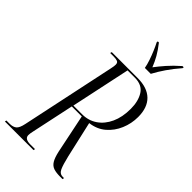

<svg xmlns="http://www.w3.org/2000/svg" viewBox="-307 -1022 1100 1100"><g transform="rotate(45 242.5 -472.0)"><path d="M-23 0 -21 -10H5Q32 -10 47 -22Q62 -34 70 -73L191 -644Q194 -656 195 -665.5Q196 -675 196 -679Q196 -695 185 -699.5Q174 -704 154 -704H126L129 -714H338Q417 -714 458 -674Q499 -634 499 -558Q499 -505 478.5 -456.5Q458 -408 419.5 -375Q381 -342 325 -335L375 -115Q388 -60 399.5 -35Q411 -10 436 -10H446L444 0H425Q392 0 371.5 -7Q351 -14 338.5 -34.5Q326 -55 317 -95L268 -332H187L132 -74Q127 -52 127 -40Q127 -10 173 -10H211L209 0ZM261 -342Q312 -342 351.5 -369Q391 -396 413.5 -445Q436 -494 436 -561Q436 -623 410.5 -663.5Q385 -704 326 -704H267L190 -342ZM327 -784Q323 -807 313.5 -835Q304 -863 292.5 -890Q281 -917 271 -936L272 -944H281Q309 -908 325.5 -879Q342 -850 355 -817Q376 -845 404 -877Q432 -909 472 -944H482L481 -936Q447 -897 420.5 -858.5Q394 -820 375 -784Z"/></g></svg>

Font: Noto Serif Display ExtraCondensed Light
Style: Italic
Weight: 300
Width: 2
Italic angle: -12°
Designer: Monotype Design Team
Foundry: Monotype Imaging Inc.
Version: Version 2.009